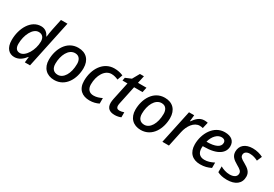

<svg xmlns="http://www.w3.org/2000/svg" viewBox="40 -1706 3802 2663"><g transform="rotate(30 1941.5 -375.0)"><path d="M194 10C268 10 321 -34 366 -91H370L360 0H443L604 -760H500L463 -585C452 -539 448 -493 443 -460H439C415 -508 377 -548 307 -548C147 -548 47 -368 47 -178C47 -49 111 10 194 10ZM234 -77C182 -77 154 -111 154 -178C154 -318 223 -462 318 -462C381 -462 409 -421 409 -360C409 -225 323 -77 234 -77Z M832 9C1016 9 1106 -168 1106 -337C1106 -468 1030 -547 904 -547C722 -547 630 -371 630 -199C630 -71 709 9 832 9ZM840 -78C773 -78 736 -121 736 -196C736 -331 797 -460 902 -460C974 -460 999 -402 999 -344C999 -185 930 -78 840 -78Z M1399 10C1458 10 1505 -4 1545 -24V-112C1502 -92 1462 -77 1414 -77C1346 -77 1306 -119 1306 -195C1306 -336 1376 -462 1484 -462C1527 -462 1562 -449 1592 -436L1622 -520C1582 -538 1534 -549 1481 -549C1306 -549 1199 -383 1199 -190C1199 -53 1282 10 1399 10Z M1803 10C1840 10 1881 0 1901 -10V-90C1874 -81 1853 -76 1828 -76C1793 -76 1778 -96 1778 -125C1778 -140 1781 -160 1785 -175L1845 -459H1980L1997 -539H1861L1887 -659H1823L1760 -547L1668 -508L1659 -459H1739L1679 -176C1674 -152 1671 -128 1671 -110C1671 -20 1727 10 1803 10Z M2218 9C2402 9 2492 -168 2492 -337C2492 -468 2416 -547 2290 -547C2108 -547 2016 -371 2016 -199C2016 -71 2095 9 2218 9ZM2226 -78C2159 -78 2122 -121 2122 -196C2122 -331 2183 -460 2288 -460C2360 -460 2385 -402 2385 -344C2385 -185 2316 -78 2226 -78Z M2563 0H2668L2720 -245C2743 -353 2810 -452 2902 -452C2920 -452 2937 -449 2953 -445L2976 -543C2960 -547 2939 -549 2921 -549C2846 -549 2798 -498 2756 -439H2751L2761 -539H2678Z M3170 10C3241 10 3288 -5 3341 -30V-116C3284 -88 3242 -74 3190 -74C3114 -74 3076 -120 3076 -196C3076 -205 3077 -217 3078 -228H3097C3315 -228 3411 -309 3411 -417C3411 -498 3356 -549 3249 -549C3073 -549 2970 -368 2970 -195C2970 -65 3045 10 3170 10ZM3103 -307H3092C3117 -406 3181 -466 3243 -466C3287 -466 3308 -444 3308 -411C3308 -339 3221 -307 3103 -307Z M3600 10C3730 10 3814 -49 3814 -162C3814 -237 3764 -274 3697 -312C3630 -348 3613 -367 3613 -399C3613 -439 3647 -464 3698 -464C3751 -464 3793 -447 3829 -429L3863 -509C3818 -532 3761 -549 3697 -549C3580 -549 3507 -488 3507 -390C3507 -322 3546 -283 3619 -242C3688 -203 3707 -185 3707 -150C3707 -102 3665 -73 3595 -73C3540 -73 3484 -93 3446 -116V-23C3485 -3 3533 10 3600 10Z"/></g></svg>

Font: Noto Sans Medium
Style: Italic
Weight: 500
Italic angle: -12°
Designer: Monotype Design Team
Foundry: Monotype Imaging Inc.
Version: Version 2.013